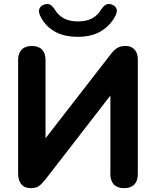

<svg xmlns="http://www.w3.org/2000/svg" viewBox="-20 -947 792 975"><path d="M136 8.5Q121 8.5 109.1 3.8Q97.2 -1 88.9 -10.8Q80.5 -20.5 76.2 -34.5Q72 -48.5 72 -66.8V-642.5Q72 -676.5 90 -695Q108 -713.5 142 -713.5Q176 -713.5 193.6 -695Q211.2 -676.5 211.2 -642.5V-213H186.5L541.5 -670.5Q559.2 -693.5 575.5 -703.5Q591.8 -713.5 619 -713.5Q637.8 -713.5 651.2 -705.2Q664.8 -697 672.2 -681.5Q679.8 -666 679.8 -645.2V-63.2Q679.8 -28.5 662.1 -10Q644.5 8.5 610.5 8.5Q576.5 8.5 558.5 -10Q540.5 -28.5 540.5 -63.2V-492.8H564.5L210.2 -35.2Q191.8 -12.2 177 -1.9Q162.2 8.5 136 8.5ZM375.2 -760Q302 -760 253.5 -789.6Q205 -819.2 182.8 -869.8Q173.8 -890.8 181 -904.8Q188.2 -918.8 205.2 -924.2Q223 -930 235.1 -922.9Q247.2 -915.8 259.2 -897.2Q277 -868 305.6 -853.1Q334.2 -838.2 376 -838.2Q417.8 -838.2 446.5 -853.1Q475.2 -868 492.8 -897.2Q504.8 -915.8 516.9 -922.9Q529 -930 546.8 -924.2Q563.8 -918.8 570.5 -905.1Q577.2 -891.5 567.8 -870.5Q543.5 -820 495.2 -790Q447 -760 375.2 -760Z"/></svg>

Font: Nunito ExtraLight
Style: Regular
Weight: 200
Designer: Vernon Adams
Foundry: Vernon Adams
Version: Version 3.602;April 4, 2023;FontCreator 14.0.0.2856 64-bit